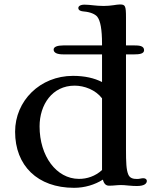

<svg xmlns="http://www.w3.org/2000/svg" viewBox="-20 -852 706 881"><path d="M49.3 -247.6C49.3 -92.3 151.9 9.8 319.8 9.8C369.1 9.8 415 -4.4 452.1 -27.8C457.5 -6.3 467.8 0 480.5 0C490.7 0 500.5 -0.5 509.3 -1.5C517.6 -2 525.4 -2.9 533.7 -2.9C541.5 -2.9 555.7 -2.4 570.3 -0.5C584.5 1 598.1 1.5 608.4 1.5C644 1.5 653.8 -10.7 653.8 -22C653.8 -28.8 647.5 -34.2 638.2 -34.2C633.3 -34.2 629.4 -33.7 625 -32.7C620.1 -31.7 615.2 -30.8 610.8 -30.8C593.3 -30.8 576.2 -32.7 568.4 -51.8C559.6 -73.7 558.1 -105 558.1 -168.5V-602.5H596.7C618.7 -602.5 641.1 -605 641.1 -621.6C641.1 -642.6 616.7 -643.6 596.2 -643.6H558.1V-771.5C558.1 -826.2 554.7 -831.5 529.8 -831.5C521 -831.5 511.2 -829.6 500.5 -828.1C487.3 -826.2 472.2 -824.7 455.6 -824.7C438.5 -824.7 420.4 -826.2 408.2 -827.6C394.5 -829.1 381.3 -830.6 367.7 -830.6C348.1 -830.6 339.4 -823.2 339.4 -815.4C339.4 -803.7 352.1 -800.3 364.7 -799.3C394.5 -796.9 416 -787.1 425.8 -775.9C440.9 -757.3 448.2 -716.8 448.2 -650.4V-643.6H271C243.2 -643.6 226.1 -637.2 226.1 -624.5C226.1 -609.4 243.2 -602.5 269.5 -602.5H448.2V-475.6C412.6 -493.7 368.7 -503.9 314.9 -503.9C163.6 -503.9 49.3 -389.2 49.3 -247.6ZM161.6 -272C161.6 -371.6 219.7 -459 322.3 -459C367.2 -459 418 -439.9 448.2 -400.9V-71.8C417.5 -43.5 378.9 -30.8 341.8 -31.2C238.3 -31.7 161.6 -136.2 161.6 -272Z"/></svg>

Font: Stoke
Style: Light
Weight: 300
Designer: Nicole Fally
Foundry: Nicole Fally
Version: Version 1.001